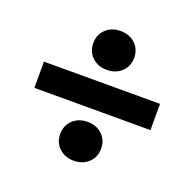

<svg xmlns="http://www.w3.org/2000/svg" viewBox="-98 -687 723 715"><g transform="rotate(20 264.0 -330.0)"><path d="M34 -278V-382H494V-278ZM264 -73Q229 -73 206 -94.5Q183 -116 183 -150Q183 -184 206 -205.5Q229 -227 264 -227Q299 -227 322 -205.5Q345 -184 345 -150Q345 -116 322 -94.5Q299 -73 264 -73ZM264 -433Q229 -433 206 -454.5Q183 -476 183 -510Q183 -544 206 -565.5Q229 -587 264 -587Q299 -587 322 -565.5Q345 -544 345 -510Q345 -476 322 -454.5Q299 -433 264 -433Z"/></g></svg>

Font: hySource Sans Pro
Style: Bold
Weight: 700
Designer: Paul D. Hunt
Foundry: Adobe Systems Incorporated
Version: Version 2.021;PS 2.000;hotconv 1.0.86;makeotf.lib2.5.63406